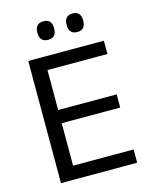

<svg xmlns="http://www.w3.org/2000/svg" viewBox="-121 -891 765 970"><g transform="rotate(-15 261.5 -406.5)"><path d="M75.5 0V-639H157.5V0ZM100 0V-69.5H474V0ZM122.5 -291.5V-360.5H463.5V-291.5ZM99.5 -569.5V-639H471V-569.5ZM200.5 -716Q179 -716 168 -728.2Q157 -740.5 157 -763V-766.5Q157 -789 168 -801Q179 -813 200.5 -813Q223 -813 233.8 -801Q244.5 -789 244.5 -766.5V-763Q244.5 -740.5 233.8 -728.2Q223 -716 200.5 -716ZM353.5 -716Q331.5 -716 320.8 -728.2Q310 -740.5 310 -763V-766.5Q310 -789 320.8 -801Q331.5 -813 353.5 -813Q375 -813 385.8 -801Q396.5 -789 396.5 -766.5V-763Q396.5 -740.5 385.8 -728.2Q375 -716 353.5 -716Z"/></g></svg>

Font: Anek Odia Medium
Style: Regular
Weight: 400
Version: Version 1.003